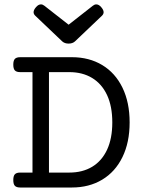

<svg xmlns="http://www.w3.org/2000/svg" viewBox="-20 -834 640 854"><path d="M556.6 -289.6Q556.6 -200.7 524.7 -135.3Q492.7 -69.8 434.6 -34.9Q376.5 0 299.8 0H69.8Q53.2 0 46.1 -7.6Q39.1 -15.1 39.1 -33.2Q39.1 -51.3 46.1 -58.8Q53.2 -66.4 69.8 -66.4H124.5V-513.2H69.8Q53.2 -513.2 46.1 -520.8Q39.1 -528.3 39.1 -546.4Q39.1 -564.5 46.1 -572Q53.2 -579.6 69.8 -579.6H299.8Q376.5 -579.6 434.6 -544.7Q492.7 -509.8 524.7 -444.1Q556.6 -378.4 556.6 -289.6ZM197.8 -66.4H288.6Q346.7 -66.4 389.6 -92Q432.6 -117.7 456.1 -167.7Q479.5 -217.8 479.5 -289.6Q479.5 -361.3 456.1 -411.4Q432.6 -461.4 389.6 -487.3Q346.7 -513.2 288.6 -513.2H197.8ZM256.8 -649.9 137.2 -763.7Q129.4 -771 129.4 -779.8Q129.4 -790 140.6 -802.7Q150.9 -814.5 162.1 -814.5Q169.9 -814.5 177.2 -808.6L285.2 -724.1L393.1 -808.6Q400.4 -814.5 408.2 -814.5Q419.4 -814.5 429.7 -802.7Q440.9 -790 440.9 -779.8Q440.9 -771 433.1 -763.7L313.5 -649.9Q302.7 -640.1 285.2 -640.1Q267.6 -640.1 256.8 -649.9Z"/></svg>

Font: Courier Prime
Style: Regular
Weight: 400
Designer: Alan Dague-Greene, Quote-Unquote Apps
Foundry: Quote-Unquote Apps
Version: Version 3.018